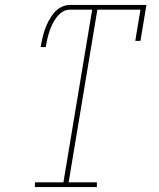

<svg xmlns="http://www.w3.org/2000/svg" viewBox="-20 -755 640 775"><path d="M121 0V-19H236L352 -716H262Q246 -716 232 -707Q218 -698 208 -684.5Q198 -671 191 -656.5Q184 -642 179 -626.5Q174 -611 170.5 -596Q167 -581 165 -565H144Q147 -583 151 -600.5Q155 -618 161 -635.5Q167 -653 176 -670Q185 -687 197 -702Q209 -717 226.5 -726Q244 -735 262 -735H571L547 -590H526L547 -716H373L257 -19H371V0Z"/></svg>

Font: Iosevka Curly Slab ThEx
Style: Italic
Weight: 100
Width: 7
Italic angle: -9°
Monospace: yes
Designer: Belleve Invis
Foundry: Belleve Invis
Version: Version 11.1.0; ttfautohint (v1.8.3)